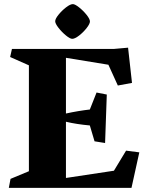

<svg xmlns="http://www.w3.org/2000/svg" viewBox="-20 -914 716 934"><path d="M534.2 -83.5 593.3 -181.2 657.7 -172.9 619.6 0H22.9L31.2 -43.9L120.6 -81.1V-596.2L29.3 -636.7L38.1 -675.8H532.2L603 -682.1L622.1 -510.7L553.2 -498L507.3 -599.1L300.8 -632.8V-361.8Q361.3 -375 417 -381.3L449.7 -463.9L499.5 -454.1L491.2 -218.3L439.9 -226.6L417 -303.7Q351.6 -309.6 300.8 -321.8V-48.3ZM248.5 -810.5Q248.5 -822.3 264.6 -842.3Q280.8 -862.3 301.3 -878.2Q321.8 -894 334.5 -894Q344.7 -894 365 -877.9Q385.3 -861.8 401.4 -841.6Q417.5 -821.3 417.5 -809.6Q417.5 -798.3 401.6 -777.8Q385.7 -757.3 365 -741.2Q344.2 -725.1 331.5 -725.1Q320.8 -725.1 300.8 -741.5Q280.8 -757.8 264.6 -778.6Q248.5 -799.3 248.5 -810.5Z"/></svg>

Font: Vesper Libre Heavy
Style: Regular
Weight: 900
Designer: Robert Keller & Kimya Gandhi
Foundry: Mota Italic
Version: Version 1.058